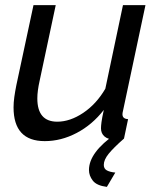

<svg xmlns="http://www.w3.org/2000/svg" viewBox="-20 -542 617 751"><path d="M155 10Q33 10 33 -122Q33 -141 36 -162.5Q39 -184 44 -209L111 -522H198L135 -226Q126 -186 126 -157Q126 -66 204 -66Q254 -66 305.5 -100.5Q357 -135 392 -195L461 -522H549L461 -108Q460 -104 459.5 -101Q459 -98 459 -95Q459 -77 481 -76L465 0Q454 1 445.5 2.5Q437 4 430 4Q403 4 389 -8Q375 -20 375 -40Q375 -49 377 -64.5Q379 -80 386 -112Q341 -54 280 -22Q219 10 155 10ZM328 123Q328 54 432 -18H457L465 0Q424 36 405 59.5Q386 83 386 103Q386 118 398 124.5Q410 131 431 133L398 189Q358 184 343 164.5Q328 145 328 123Z"/></svg>

Font: Raleway Medium
Style: Italic
Weight: 500
Italic angle: -12°
Designer: Matt McInerney, Pablo Impallari, Rodrigo Fuenzalida
Foundry: Matt McInerney, Pablo Impallari, Rodrigo Fuenzalida
Version: Version 4.026